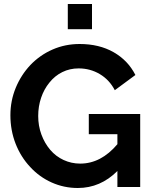

<svg xmlns="http://www.w3.org/2000/svg" viewBox="-20 -935 765 960"><path d="M440 -915H319V-789H440ZM681 0V-365H424V-264H567V-214Q485 -117 381 -117Q337 -117 298 -135Q259 -153 231 -186Q203 -219 187 -262.5Q171 -306 171 -355Q171 -403 185.5 -446Q200 -489 227 -522Q254 -556 291.5 -574.5Q329 -593 373 -593Q431 -593 479 -564.5Q527 -536 554 -484L657 -560Q620 -633 548 -674Q476 -715 378 -715Q306 -715 243 -687.5Q180 -660 132 -610Q85 -560 58.5 -495.5Q32 -431 32 -359Q32 -283 58 -216.5Q84 -150 131 -100Q177 -50 238.5 -22.5Q300 5 369 5Q482 5 567 -80V0Z"/></svg>

Font: RT Raleway Bold
Style: Regular
Weight: 400
Designer: Matt McInerney, Pablo Impallari, Rodrigo Fuenzalida — Edited by Milan Moffatt in April 2016
Foundry: Matt McInerney, Pablo Impallari, Rodrigo Fuenzalida — Edited by Milan Moffatt in April 2016
Version: Version 3.001